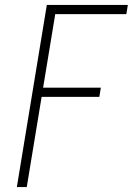

<svg xmlns="http://www.w3.org/2000/svg" viewBox="-20 -755 540 775"><path d="M48 0 169 -735H496L490 -698H203L154 -401H387L381 -364H148L88 0Z"/></svg>

Font: Iosevka Curly XLtObl
Style: Regular
Weight: 200
Italic angle: -9°
Monospace: yes
Designer: Belleve Invis
Foundry: Belleve Invis
Version: Version 11.1.0; ttfautohint (v1.8.3)